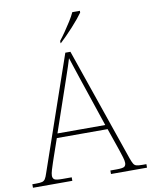

<svg xmlns="http://www.w3.org/2000/svg" viewBox="-103 -1003 847 1076"><g transform="rotate(-10 320.5 -465.5)"><path d="M-4 0V-20H18Q41 -20 52 -23Q63 -26 69.5 -36Q76 -46 83 -68L306 -714H335L558 -68Q566 -46 572 -36Q578 -26 589 -23Q600 -20 623 -20H645V0H440V-20H474Q512 -20 520.5 -27Q529 -34 529 -48Q529 -60 523 -80Q517 -100 510.5 -119Q504 -138 501 -147L465 -251H176L140 -147Q137 -138 130.5 -119Q124 -100 118 -80Q112 -60 112 -48Q112 -34 121 -27Q130 -20 167 -20H220V0ZM184 -276H456L379 -505Q370 -532 359 -564.5Q348 -597 338 -628Q328 -659 321 -680Q317 -665 306.5 -634Q296 -603 285 -570.5Q274 -538 266 -515ZM289 -784Q304 -803 322 -829Q340 -855 357 -882Q374 -909 384 -931H427V-921Q418 -908 401.5 -888Q385 -868 365 -846Q345 -824 325.5 -804.5Q306 -785 291 -771H289Z"/></g></svg>

Font: Noto Serif Gujarati Thin
Style: Regular
Weight: 250
Version: Version 2.102